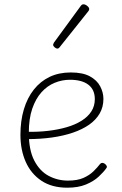

<svg xmlns="http://www.w3.org/2000/svg" viewBox="-20 -856 566 893"><path d="M293 17Q221 17 172.5 -15.5Q124 -48 99.5 -103.5Q75 -159 75 -229Q75 -294 91 -347.5Q107 -401 137.5 -439.5Q168 -478 211 -498.5Q254 -519 309 -519Q365 -519 398 -501Q431 -483 446 -454.5Q461 -426 461 -396Q461 -358 443.5 -328Q426 -298 394.5 -276Q363 -254 319 -239Q275 -224 221.5 -216.5Q168 -209 108 -209V-243Q158 -242 204.5 -247.5Q251 -253 290.5 -264.5Q330 -276 359.5 -294.5Q389 -313 405 -338Q421 -363 421 -395Q421 -439 391 -462Q361 -485 305 -485Q269 -485 234.5 -471Q200 -457 173 -427Q146 -397 130 -350.5Q114 -304 114 -238Q114 -158 139.5 -109Q165 -60 206.5 -38Q248 -16 296 -16Q340 -16 368 -28.5Q396 -41 414.5 -59Q433 -77 446 -94Q451 -99 456.5 -98.5Q462 -98 468 -94Q473 -90 476 -84.5Q479 -79 474 -73Q462 -56 439 -34.5Q416 -13 380 2Q344 17 293 17ZM246 -630Q241 -630 234 -636Q227 -642 227 -648Q227 -650 228.5 -652.5Q230 -655 231 -658L356 -829Q359 -833 362 -834.5Q365 -836 369 -836Q374 -836 380 -832.5Q386 -829 390.5 -824Q395 -819 395 -814Q395 -811 394 -809Q393 -807 391 -804L257 -636Q253 -630 246 -630Z"/></svg>

Font: Playwrite US Modern Thin
Style: Regular
Weight: 250
Designer: Veronika Burian, José Scaglione
Foundry: TypeTogether
Version: Version 1.003